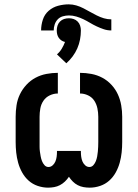

<svg xmlns="http://www.w3.org/2000/svg" viewBox="-20 -855 634 883"><path d="M201 8Q177 8 153.5 0Q130 -8 112 -24Q94 -40 82 -61.5Q70 -83 63.5 -106.5Q57 -130 54.5 -154Q52 -178 52 -202V-318Q52 -344 56 -370.5Q60 -397 71.5 -421Q83 -445 101.5 -465Q120 -485 143.5 -497.5Q167 -510 193.5 -515Q220 -520 246 -520V-425Q227 -425 209 -416.5Q191 -408 180 -392Q169 -376 165.5 -356.5Q162 -337 162 -318V-202Q162 -191 162 -180Q162 -169 163.5 -158Q165 -147 167 -136Q169 -125 173 -114.5Q177 -104 184.5 -95.5Q192 -87 203 -87Q214 -87 222.5 -95Q231 -103 235 -113Q239 -123 240.5 -134Q242 -145 242 -156V-161H352V-156Q352 -145 353.5 -134Q355 -123 359 -113Q363 -103 371.5 -95Q380 -87 391 -87Q402 -87 409.5 -95.5Q417 -104 421 -114.5Q425 -125 427 -136Q429 -147 430 -158Q431 -169 431.5 -180Q432 -191 432 -202V-318Q432 -337 428 -356.5Q424 -376 413.5 -392Q403 -408 385 -416.5Q367 -425 348 -425V-520Q374 -520 400.5 -515Q427 -510 450.5 -497.5Q474 -485 492.5 -465Q511 -445 522 -421Q533 -397 537.5 -370.5Q542 -344 542 -318V-202Q542 -178 539.5 -154Q537 -130 530.5 -106.5Q524 -83 512 -61.5Q500 -40 482 -24Q464 -8 440.5 0Q417 8 393 8Q378 8 364 5.5Q350 3 337.5 -3.5Q325 -10 315 -20Q305 -30 297 -42Q289 -30 278.5 -20Q268 -10 255.5 -3.5Q243 3 229 5.5Q215 8 201 8ZM169 -715Q169 -740 177 -764.5Q185 -789 204 -805.5Q223 -822 247.5 -828.5Q272 -835 296 -835Q314 -835 331 -830Q348 -825 363.5 -817Q379 -809 394 -800.5Q409 -792 425 -784Q441 -776 457.5 -771Q474 -766 492 -766V-715Q474 -715 457.5 -720.5Q441 -726 425 -733.5Q409 -741 394 -750Q379 -759 363.5 -766.5Q348 -774 331 -779Q314 -784 297 -784Q283 -784 269 -780Q255 -776 245.5 -766Q236 -756 231.5 -742.5Q227 -729 227 -715ZM285 -564 242 -605Q255 -616 264 -631Q273 -646 279 -662Q270 -664 262.5 -669Q255 -674 250 -681.5Q245 -689 243 -697.5Q241 -706 241 -715Q241 -726 244.5 -737Q248 -748 256 -756Q264 -764 274.5 -767.5Q285 -771 297 -771Q308 -771 318.5 -767.5Q329 -764 337 -756Q345 -748 348.5 -737Q352 -726 352 -715Q352 -694 348 -673Q344 -652 335.5 -632.5Q327 -613 314 -595.5Q301 -578 285 -564Z"/></svg>

Font: Iosevka QP
Style: Bold
Weight: 700
Designer: Belleve Invis
Foundry: Belleve Invis
Version: Version 20.0.0; ttfautohint (v1.8.4)